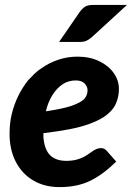

<svg xmlns="http://www.w3.org/2000/svg" viewBox="-20 -755 538 783"><path d="M223 8Q161 8 115 -19.5Q69 -47 44 -96Q19 -145 19 -209Q19 -229 21 -249.5Q23 -270 28 -290Q37 -328 54 -363Q71 -398 95 -428Q108 -442 121.5 -455Q135 -468 151 -478Q181 -499 218 -511.5Q255 -524 297 -524Q346 -524 384.5 -505.5Q423 -487 444 -457Q465 -427 465 -392Q465 -358 451 -329Q437 -300 402 -277Q378 -262 344 -249.5Q310 -237 263.5 -228Q217 -219 157 -212Q157 -206 157 -198.5Q157 -191 158 -187Q163 -142 186 -120.5Q209 -99 251 -99Q279 -99 301 -106.5Q323 -114 338 -125Q347 -131 355.5 -137Q364 -143 373 -147Q382 -151 392 -151Q407 -151 417 -138L454 -96Q400 -43 347.5 -17.5Q295 8 223 8ZM167 -301Q200 -306 226.5 -311.5Q253 -317 272 -323.5Q291 -330 305 -338Q322 -347 329.5 -359.5Q337 -372 337 -387Q337 -402 325 -414.5Q313 -427 289 -427Q259 -427 235.5 -411.5Q212 -396 194 -367.5Q176 -339 167 -301ZM361 -735H498L354 -603Q342 -593 332 -588.5Q322 -584 305 -584H221L305 -706Q315 -720 326.5 -727.5Q338 -735 361 -735Z"/></svg>

Font: Aleo ExtraBold
Style: Italic
Weight: 800
Italic angle: -7°
Designer: Alessio Laiso
Foundry: Alessio Laiso
Version: Version 2.001;gftools[0.9.29]